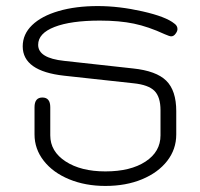

<svg xmlns="http://www.w3.org/2000/svg" viewBox="-20 -604 660 634"><path d="M94 -160V-250Q94 -282 120 -282Q146 -282 146 -250V-157Q146 -104 196.5 -71Q247 -38 328 -38Q411 -38 460.5 -70.5Q510 -103 510 -157V-240Q510 -284 490 -304Q470 -324 421 -329L192 -354Q55 -369 55 -451Q55 -491 86 -521Q117 -551 173.5 -567.5Q230 -584 303 -584Q373 -584 450.5 -566.5Q528 -549 556 -526Q566 -519 566 -508Q566 -501 560 -493Q554 -484 545 -484Q540 -484 524 -491Q470 -516 422 -526Q374 -536 310 -536Q214 -536 160 -515Q106 -494 106 -456Q106 -412 192 -403L419 -378Q496 -370 529 -337.5Q562 -305 562 -237V-160Q562 -111 532 -72.5Q502 -34 449 -12Q396 10 328 10Q262 10 208.5 -12Q155 -34 124.5 -73Q94 -112 94 -160Z"/></svg>

Font: Kodchasan ExtraLight
Style: Regular
Weight: 275
Version: Version 1.000; ttfautohint (v1.6)